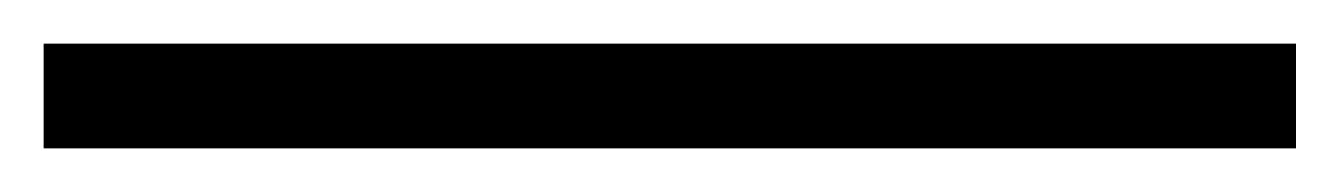

<svg xmlns="http://www.w3.org/2000/svg" viewBox="-25 2 614 88"><path d="M-5 70V22H569V70Z"/></svg>

Font: Early Summer Mincho
Style: Regular
Weight: 400
Designer: GuiWonder
Version: Version 1.002